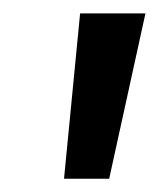

<svg xmlns="http://www.w3.org/2000/svg" viewBox="-20 -710 240 290"><path d="M76.7 -440 101 -689.8H199.7L144.9 -440Z"/></svg>

Font: Rokkitt SemiBold
Style: Italic
Weight: 600
Italic angle: -9°
Designer: Vernon Adams
Foundry: Vernon Adams
Version: Version 3.103